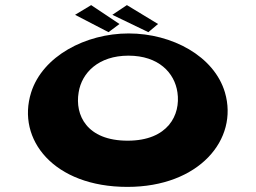

<svg xmlns="http://www.w3.org/2000/svg" viewBox="-20 -715 1001 752"><path d="M102 -353C44 -169 190 17 479 17C760 17 915 -169 861 -353C819 -495 654 -584 484 -584C315 -584 147 -495 102 -353ZM288 -353C300 -430 366 -497 483 -497C601 -497 664 -430 675 -353C688 -265 638 -164 480 -164C319 -164 273 -265 288 -353ZM448 -621 405 -589 274 -657 337 -695ZM599 -621 561 -589 420 -657 477 -695Z"/></svg>

Font: Hussar Milosc
Style: Bold
Weight: 700
Foundry: Cannot Into Space Fonts
Version: Version 1.02